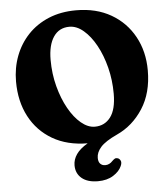

<svg xmlns="http://www.w3.org/2000/svg" viewBox="-62 -774 925 1062"><g transform="rotate(-5 401.0 -243.0)"><path d="M400 -719Q511.5 -719 593.8 -671.5Q676 -624 721.2 -541.2Q766.5 -458.5 766.5 -353.5Q766.5 -228.5 710.5 -141.8Q654.5 -55 566 -14.5Q500 16 474.2 45Q448.5 74 448.5 105Q448.5 127 459.2 137.8Q470 148.5 486.5 148.5Q510 148.5 528 128.5Q535.5 121 542.2 117.2Q549 113.5 558 116.5Q567.5 119 573.5 130.5Q579.5 142 571 161Q558.5 190 524 211.8Q489.5 233.5 439 233.5Q381.5 233.5 349.2 206.8Q317 180 317 134.5Q317 102.5 336.8 73.8Q356.5 45 400 19.5Q287 19 205.2 -28.8Q123.5 -76.5 79.2 -160.8Q35 -245 35 -355Q35 -430.5 60 -496.5Q85 -562.5 132.2 -612.5Q179.5 -662.5 247.2 -690.8Q315 -719 400 -719ZM567.5 -241.5Q567.5 -317 549.8 -387Q532 -457 501.8 -512Q471.5 -567 433.5 -599.2Q395.5 -631.5 355 -631.5Q298 -631.5 267 -585.8Q236 -540 236 -458Q236 -380.5 254.5 -310.5Q273 -240.5 303.5 -186Q334 -131.5 371.8 -100Q409.5 -68.5 448 -68.5Q502.5 -68.5 535 -111.2Q567.5 -154 567.5 -241.5Z"/></g></svg>

Font: Fraunces 9pt SuperSoft
Style: Bold
Weight: 700
Version: Version 1.000;[b76b70a41]